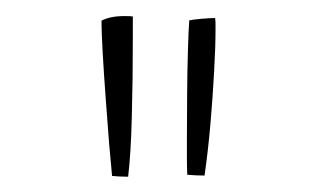

<svg xmlns="http://www.w3.org/2000/svg" viewBox="-20 -752 422 245"><path d="M143.5 -526.5Q137 -526.5 132 -526.8Q127 -527 123 -527.5Q121.5 -542 119.2 -569.2Q117 -596.5 114.8 -627.5Q112.5 -658.5 111 -685.2Q109.5 -712 109.5 -725.5Q113.5 -728 121.2 -729.8Q129 -731.5 139 -731.5Q146 -731.5 149.5 -731V-705Q149.5 -650 148.2 -602.8Q147 -555.5 143.5 -526.5ZM219 -529Q218.5 -538 218.5 -549.8Q218.5 -561.5 218.5 -575.5Q218.5 -602.5 218.8 -632.2Q219 -662 219.8 -687.5Q220.5 -713 221.5 -726Q225.5 -727 236.8 -728Q248 -729 254.5 -729Q255 -725.5 255 -721.5Q255 -717.5 255 -713Q255 -692 253.2 -660.2Q251.5 -628.5 248.5 -593.8Q245.5 -559 241 -528Q230 -528 219 -529Z"/></svg>

Font: Grandstander Thin
Style: Regular
Weight: 100
Designer: Tyler Finck
Foundry: Etcetera Type Co
Version: Version 1.200; ttfautohint (v1.8.3)